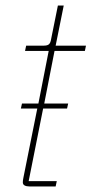

<svg xmlns="http://www.w3.org/2000/svg" viewBox="-20 -670 329 690"><path d="M180 0H85Q75 0 68.5 -3.5Q62 -7 62 -15Q62 -21 64 -31L114 -280H55L59 -298H118L155 -487H70L74 -506H138Q151 -506 156.5 -511.5Q162 -517 164 -531L188 -650H209L180 -506H289L285 -487H176L139 -298H225L221 -280H135L83 -19H184Z"/></svg>

Font: IBM Plex Sans Cond Thin
Style: Italic
Weight: 100
Width: 3
Italic angle: -11°
Designer: Mike Abbink, Paul van der Laan, Pieter van Rosmalen
Foundry: Bold Monday
Version: Version 1.3